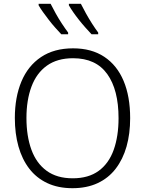

<svg xmlns="http://www.w3.org/2000/svg" viewBox="-20 -979 763 1009"><path d="M664 -358Q664 -276 645 -209Q626 -142 588 -92.5Q550 -43 493 -16.5Q436 10 361 10Q285 10 228 -17Q171 -44 133.5 -93Q96 -142 77 -209.5Q58 -277 58 -359Q58 -468 92.5 -550.5Q127 -633 195.5 -679Q264 -725 364 -725Q461 -725 528 -680.5Q595 -636 629.5 -554Q664 -472 664 -358ZM119 -359Q119 -264 145 -192.5Q171 -121 225 -81.5Q279 -42 362 -42Q445 -42 498.5 -81Q552 -120 577.5 -191.5Q603 -263 603 -358Q603 -507 543.5 -590Q484 -673 364 -673Q281 -673 226.5 -634Q172 -595 145.5 -524Q119 -453 119 -359ZM405 -959Q416 -937 431.5 -909Q447 -881 464 -854.5Q481 -828 496 -808V-799H461Q446 -815 429 -834Q412 -853 395 -874.5Q378 -896 364.5 -915.5Q351 -935 342 -951V-959ZM246 -959Q257 -937 272.5 -909Q288 -881 305.5 -854.5Q323 -828 338 -808V-799H302Q287 -815 270 -834Q253 -853 236.5 -874.5Q220 -896 206 -915.5Q192 -935 183 -951V-959Z"/></svg>

Font: Noto Sans Display Light
Style: Regular
Weight: 300
Designer: Monotype Design Team
Foundry: Monotype Imaging Inc.
Version: Version 2.003